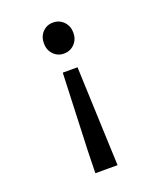

<svg xmlns="http://www.w3.org/2000/svg" viewBox="-142 -652 784 944"><g transform="rotate(-20 250.0 -180.0)"><path d="M192.4 203.1 195.3 84 210.9 -316.4H288.1L303.7 84L308.6 203.1ZM249 -402.3Q216.8 -402.3 194.8 -425.3Q172.9 -448.2 172.9 -483.4Q172.9 -518.6 194.8 -541.5Q216.8 -564.5 249 -564.5Q282.2 -564.5 304.7 -541.5Q327.1 -518.6 327.1 -483.4Q327.1 -448.2 304.7 -425.3Q282.2 -402.3 249 -402.3Z"/></g></svg>

Font: Gen Shin Gothic Monospace Medium
Style: Regular
Weight: 500
Designer: [Source Han Sans]
Ryoko NISHIZUKA  (kana & ideographs); Paul D. Hunt (Latin, Greek & Cyrillic); Wenlong ZHANG  (bopomofo
Version: Version 1.002.20150607